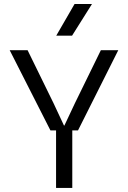

<svg xmlns="http://www.w3.org/2000/svg" viewBox="-20 -928 633 948"><path d="M229 -284.2 27.8 -680.2H116.2L244.1 -418.9L295.9 -308.1H297.9L350.1 -418.9L478 -680.2H564L365.2 -284.2H336.9V0H256.8V-284.2ZM257.8 -752 348.1 -908.2H434.1L335.9 -752Z"/></svg>

Font: TASA Orbiter Deck
Style: Regular
Weight: 400
Designer: Weizhong Zhang
Version: Version 1.000;Glyphs 3.1.2 (3151)